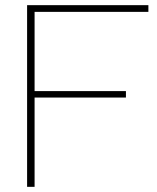

<svg xmlns="http://www.w3.org/2000/svg" viewBox="-20 -724 608 744"><path d="M555 -678H114V-371H468V-346H114V0H85V-704H555Z"/></svg>

Font: Prodigy Sans ExtraLight
Style: Regular
Weight: 200
Designer: Wei Huang
Foundry: Wei Huang
Version: Version 1.003; ttfautohint (v1.8.3)